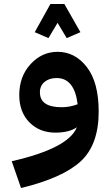

<svg xmlns="http://www.w3.org/2000/svg" viewBox="-20 -668 565 967"><path d="M270 -553 224 -476 155 -506 234 -648H304L385 -506L316 -476ZM270 -407Q358 -407 417.5 -330Q477 -253 477 -106Q477 61 386.5 144.5Q296 228 86 279L39 144Q325 79 367 -27Q328 0 259 0Q179 0 128 -52Q77 -104 77 -189Q77 -283 134 -345Q191 -407 270 -407ZM181 -203Q181 -128 290 -128Q332 -128 371 -143Q355 -275 265 -275Q228 -275 204.5 -255.5Q181 -236 181 -203Z"/></svg>

Font: FiraGO
Style: Bold
Weight: 700
Designer: bBox Type
Foundry: bBox Type GmbH
Version: Version 1.001;PS 001.001;hotconv 1.0.88;makeotf.lib2.5.64775